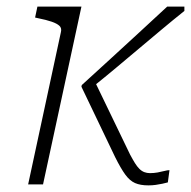

<svg xmlns="http://www.w3.org/2000/svg" viewBox="-20 -557 577 580"><path d="M262 -320V-296Q297 -324 331 -352.5Q365 -381 399.5 -410Q434 -439 468 -467.5Q502 -496 537 -524V-537H485Q442 -497 399 -457.5Q356 -418 313.5 -379Q271 -340 227 -300L226 -295L328 -82Q345 -48 358.5 -29.5Q372 -11 388 -4Q404 3 428 3Q440 3 450.5 1.5Q461 0 470.5 -2Q480 -4 487 -6L492 -43Q486 -43 476.5 -40.5Q467 -38 456 -36Q445 -34 433 -34Q424 -34 416 -37Q408 -40 401 -47Q394 -54 387.5 -64.5Q381 -75 373 -90ZM110 0H65L164 -460Q167 -472 159.5 -479Q152 -486 136 -491.5Q120 -497 95 -502L86 -504L93 -537H226Z"/></svg>

Font: Roboto Serif 20pt Thin
Style: Italic
Weight: 250
Italic angle: -10°
Version: Version 1.007